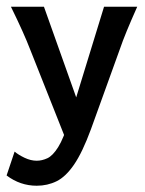

<svg xmlns="http://www.w3.org/2000/svg" viewBox="-25 -394 443 585"><path d="M86.9 171.9Q36.6 171.9 -4.9 140.6L19.5 67.9Q30.8 77.6 49.8 86.7Q68.8 95.7 86.9 95.7Q103 95.7 119.4 88.1Q135.7 80.6 152.3 54.2Q168.9 27.8 186 -28.3L292 -373.5H393.1Q374 -330.6 361.3 -299.8Q348.6 -269 339.8 -243.2L252 0Q226.1 70.3 200.7 107.4Q175.3 144.5 147.5 158.2Q119.6 171.9 86.9 171.9ZM185.1 54.7 66.9 -243.2Q57.1 -268.6 43.2 -299.6Q29.3 -330.6 8.3 -373.5H108.9L225.1 -46.9Z"/></svg>

Font: Harmattan SemiBold
Style: Regular
Weight: 600
Designer: George W. Nuss III and SIL International
Foundry: SIL International
Version: Version 4.000